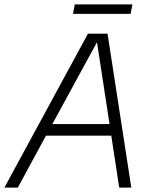

<svg xmlns="http://www.w3.org/2000/svg" viewBox="-47 -853 688 873"><path d="M-27 0H34L162 -236H459L495 0H550L442 -700H353ZM285 -790H547L555 -833H293ZM191 -289 394 -661 451 -289Z"/></svg>

Font: Uncut Sans Light Italic
Style: Regular
Weight: 300
Italic angle: -11°
Designer: Kasper Nordkvist
Foundry: UNCUT.wtf
Version: Version 1.304;Glyphs 3.2 (3246)